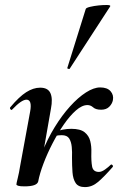

<svg xmlns="http://www.w3.org/2000/svg" viewBox="-20 -753 500 784"><path d="M136 -12 118 -14Q129 -73 151.5 -129.5Q174 -186 203.5 -234Q233 -282 266 -318.5Q299 -355 331 -375.5Q363 -396 389 -396Q418 -396 431.5 -380.5Q445 -365 441 -344Q438 -329 426 -317Q414 -305 393 -305Q371 -305 360.5 -314.5Q350 -324 337 -324Q315 -324 290 -302Q265 -280 240.5 -244.5Q216 -209 194.5 -167.5Q173 -126 157.5 -85Q142 -44 136 -12ZM80 8Q61 8 54 5.5Q47 3 47 0Q47 -4 52.5 -26Q58 -48 62 -74L103 -297Q112 -346 88 -346Q78 -346 63.5 -336Q49 -326 30 -306Q27 -302 23 -306.5Q19 -311 22 -315Q58 -358 87 -376.5Q116 -395 144 -395Q176 -395 186 -372.5Q196 -350 188 -309L136 -12Q131 8 80 8ZM327 11Q300 11 289 -5.5Q278 -22 276 -49.5Q274 -77 274 -109Q275 -132 273 -153Q271 -174 262.5 -187.5Q254 -201 232 -201Q219 -201 205 -198L200 -212Q217 -220 235.5 -223.5Q254 -227 271 -227Q308 -227 325.5 -213Q343 -199 348.5 -177Q354 -155 353 -130Q352 -96 356 -73.5Q360 -51 384 -51Q395 -51 409 -61Q423 -71 432 -80Q435 -83 439 -79Q443 -75 440 -71Q406 -32 381 -10.5Q356 11 327 11ZM265 -473Q264 -470 258.5 -472Q253 -474 255 -476L330 -716Q331 -721 347.5 -725Q364 -729 384 -731Q404 -733 418.5 -732.5Q433 -732 430 -727Z"/></svg>

Font: Cormorant
Style: Bold Italic
Weight: 700
Italic angle: -10°
Designer: Christian Thalmann (Catharsis Fonts)
Foundry: Catharsis Fonts
Version: Version 4.000